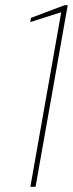

<svg xmlns="http://www.w3.org/2000/svg" viewBox="-20 -720 281 740"><path d="M97 0 216 -673 97 -635 99 -651 229 -700H241L117 0Z"/></svg>

Font: DM Sans 16pt Thin
Style: Italic
Weight: 250
Italic angle: -10°
Version: Version 4.004;gftools[0.9.30]